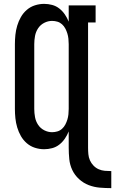

<svg xmlns="http://www.w3.org/2000/svg" viewBox="-20 -763 595 992"><path d="M555 209Q525 209 495.5 206.5Q466 204 438.5 193.5Q411 183 388.5 162.5Q366 142 353.5 115.5Q341 89 338 59.5Q335 30 335 0V-84Q327 -64 315 -46.5Q303 -29 286.5 -16Q270 -3 249.5 2.5Q229 8 208 8Q184 8 160.5 0.5Q137 -7 118.5 -23Q100 -39 88 -60Q76 -81 69 -104.5Q62 -128 59.5 -152Q57 -176 57 -200V-535Q57 -559 59.5 -583Q62 -607 69 -630.5Q76 -654 88 -675Q100 -696 118.5 -712Q137 -728 160.5 -735.5Q184 -743 208 -743Q229 -743 249.5 -737.5Q270 -732 286.5 -719Q303 -706 315 -688.5Q327 -671 335 -651V-735H474V-647H435V0Q435 17 436.5 33.5Q438 50 444.5 65Q451 80 463 92.5Q475 105 490 111.5Q505 118 521.5 119.5Q538 121 555 121ZM249 -80Q263 -80 276.5 -84Q290 -88 300.5 -97.5Q311 -107 317.5 -119.5Q324 -132 328 -145Q332 -158 333.5 -172Q335 -186 335 -200V-535Q335 -549 333.5 -563Q332 -577 328 -590Q324 -603 317.5 -615.5Q311 -628 300.5 -637.5Q290 -647 276.5 -651Q263 -655 249 -655Q228 -655 208.5 -645Q189 -635 177 -617Q165 -599 161 -577.5Q157 -556 157 -535V-200Q157 -179 161 -157.5Q165 -136 177 -118Q189 -100 208.5 -90Q228 -80 249 -80Z"/></svg>

Font: Iosevka Slab Semibold
Style: Regular
Weight: 600
Monospace: yes
Designer: Belleve Invis
Foundry: Belleve Invis
Version: Version 11.1.1; ttfautohint (v1.8.3)